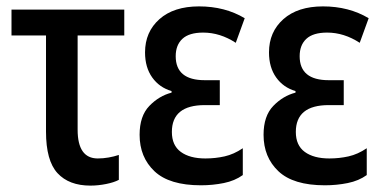

<svg xmlns="http://www.w3.org/2000/svg" viewBox="-20 -570 1199 601"><path d="M263 11Q196 11 160 -28Q124 -67 124 -158V-459H16V-540H369V-459H223V-164Q223 -74 286 -74Q303 -74 320 -77Q337 -80 352 -85V-7Q337 1 312 6Q287 11 263 11Z M609 10Q510 10 463.5 -34Q417 -78 417 -148Q417 -207 447.5 -238.5Q478 -270 517 -280V-285Q479 -296 456.5 -327.5Q434 -359 434 -406Q434 -470 479 -510Q524 -550 603 -550Q684 -550 746 -513L718 -436Q669 -468 616 -468Q572 -468 551 -448.5Q530 -429 530 -394Q530 -319 621 -319H668V-241H621Q518 -241 518 -157Q518 -115 546 -94.5Q574 -74 623 -74Q654 -74 683 -80.5Q712 -87 740 -106V-22Q715 -4 680.5 3Q646 10 609 10Z M997 10Q898 10 851.5 -34Q805 -78 805 -148Q805 -207 835.5 -238.5Q866 -270 905 -280V-285Q867 -296 844.5 -327.5Q822 -359 822 -406Q822 -470 867 -510Q912 -550 991 -550Q1072 -550 1134 -513L1106 -436Q1057 -468 1004 -468Q960 -468 939 -448.5Q918 -429 918 -394Q918 -319 1009 -319H1056V-241H1009Q906 -241 906 -157Q906 -115 934 -94.5Q962 -74 1011 -74Q1042 -74 1071 -80.5Q1100 -87 1128 -106V-22Q1103 -4 1068.5 3Q1034 10 997 10Z"/></svg>

Font: Noto Sans Condensed Medium
Style: Regular
Weight: 500
Width: 3
Designer: Monotype Design Team
Foundry: Monotype Imaging Inc.
Version: Version 2.013; ttfautohint (v1.8.4.7-5d5b)